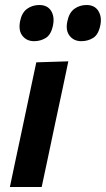

<svg xmlns="http://www.w3.org/2000/svg" viewBox="-20 -747 423 767"><path d="M19.5 0Q29.5 -48 41.5 -104.5Q52.5 -155 65.5 -217L76 -266.5Q91.5 -339 102.5 -392Q113.5 -444.5 125 -498L253 -502Q241.5 -446.5 230.2 -393.5Q219 -340.5 203 -266.5L192.5 -217Q179.5 -155 168.8 -104.5Q158 -54 146.5 0ZM304.5 -582.5Q275.5 -582.5 258.5 -603.5Q246.5 -618 246.5 -640.5Q246.5 -650 249 -661.5Q256 -696.5 277.2 -711.8Q298.5 -727 325.5 -727Q357.5 -727 372.5 -704Q383 -687.5 383 -666.5Q383 -657 381 -647Q373.5 -609 352.5 -595.8Q331.5 -582.5 304.5 -582.5ZM116 -582.5Q87 -582.5 70 -603.5Q58 -618 58 -640.5Q58 -650.5 60 -661.5Q67 -696.5 88.2 -711.8Q109.5 -727 137 -727Q169 -727 184 -704Q194 -688 194 -667.5Q194 -657.5 192 -647Q184.5 -609 163.5 -595.8Q142.5 -582.5 116 -582.5Z"/></svg>

Font: Heraclito SemiBold
Style: Italic
Weight: 600
Italic angle: -12°
Designer: Kostas Bartsokas (font) & Cristiano Sobral (main changes)
Foundry: Kostas Bartsokas (font) & Cristiano Sobral (main changes)
Version: Version 1.00;July 8, 2020;FontCreator 13.0.0.2655 64-bit